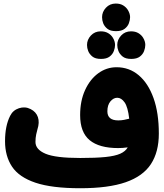

<svg xmlns="http://www.w3.org/2000/svg" viewBox="-20 -963 908 1060"><path d="M543.5 -868.2Q543.5 -897.5 564.9 -920.4Q586.4 -943.4 619.1 -943.4Q643.6 -943.4 660.2 -933.1Q676.8 -922.9 686 -907.7Q698.2 -887.7 698.2 -868.2Q698.2 -853 691.7 -835Q685.1 -816.9 668.2 -804Q651.4 -791 620.6 -791Q589.4 -791 573 -804Q556.6 -816.9 549.8 -834.5Q543.5 -850.6 543.5 -868.2ZM460.4 -714.8Q460.4 -744.1 481.9 -767.1Q503.4 -790 536.1 -790Q560.5 -790 577.1 -780Q593.8 -770 603 -754.9Q615.2 -734.9 615.2 -714.8Q615.2 -699.7 608.6 -681.6Q602.1 -663.6 585.2 -650.6Q568.4 -637.7 537.6 -637.7Q506.3 -637.7 490 -650.9Q473.6 -664.1 466.8 -681.6Q460.4 -697.8 460.4 -714.8ZM627.4 -714.8Q627.4 -744.1 648.9 -767.1Q670.4 -790 703.1 -790Q727.5 -790 744.1 -780Q760.7 -770 770 -754.9Q782.2 -734.9 782.2 -714.8Q782.2 -699.7 775.6 -681.6Q769 -663.6 752.2 -650.6Q735.4 -637.7 704.6 -637.7Q673.3 -637.7 657 -650.9Q640.6 -664.1 633.8 -681.6Q627.4 -697.8 627.4 -714.8ZM7.8 -183.1Q7.8 -268.6 36.1 -323.7Q51.3 -354.5 84.7 -365.5Q118.2 -376.5 148.9 -360.8Q179.2 -345.7 189.2 -316.4Q199.2 -287.1 186.5 -248Q184.1 -240.2 179.9 -221.2Q175.8 -202.1 175.8 -179.2Q175.8 -137.7 231.2 -114.3Q286.6 -90.8 423.3 -90.8Q509.3 -90.8 562.3 -96.2Q615.2 -101.6 644 -114.5Q672.9 -127.4 685.1 -149.4Q657.7 -145.5 632.3 -145.5Q527.8 -145.5 475.1 -189Q422.4 -232.4 422.4 -327.6Q422.4 -405.8 449.5 -465.3Q476.6 -524.9 522.2 -558.3Q567.9 -591.8 623.5 -591.8Q693.4 -591.8 745.8 -547.6Q798.3 -503.4 827.6 -421.4Q856.9 -339.4 856.9 -225.6Q856.9 -124 813.2 -57.1Q769.5 9.8 674.1 43Q578.6 76.2 423.3 76.2Q266.6 76.2 175.8 45.7Q85 15.1 46.4 -43Q7.8 -101.1 7.8 -183.1ZM572.8 -348.6Q572.8 -298.3 632.8 -298.3Q649.4 -298.3 664.8 -301.3Q680.2 -304.2 692.9 -307.6H693.4Q686 -372.1 668 -397.7Q649.9 -423.3 627.4 -423.3Q606.4 -423.3 589.6 -403.3Q572.8 -383.3 572.8 -348.6Z"/></svg>

Font: Mikhak-DS1-FD Black
Style: Regular
Weight: 900
Designer: Amin Abedi
Version: Version 3.2